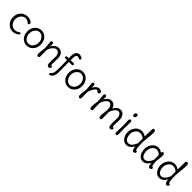

<svg xmlns="http://www.w3.org/2000/svg" viewBox="504 -2697 4757 4757"><g transform="rotate(45 2882.5 -318.5)"><path d="M446 -103Q471 -103 471 -76.5Q471 -50 413 -17Q354 15 291 15Q187 15 116 -62Q46 -139 46 -250Q46 -361 116 -438Q186 -515 302 -515Q364 -515 413 -486.5Q462 -458 462 -430Q462 -402 442 -394Q436 -392 425.5 -392Q415 -392 399 -406Q346 -450 293 -450Q224 -450 172 -392Q121 -334 121 -250.5Q121 -167 173.5 -108.5Q226 -50 302 -50Q362 -50 417 -90Q436 -103 446 -103Z M665 -391Q617 -332 617 -249Q617 -166 663 -108Q709 -50 778.5 -50Q848 -50 896.5 -108.5Q945 -167 945 -250Q945 -333 898.5 -391.5Q852 -450 783.5 -450Q715 -450 665 -391ZM612 -61.5Q546 -138 546 -249Q546 -360 613 -437.5Q680 -515 782 -515Q884 -515 950 -438.5Q1016 -362 1016 -250.5Q1016 -139 948.5 -62Q881 15 779.5 15Q678 15 612 -61.5Z M1558 -315 1553 -158V-115Q1555 -74 1573 -66Q1580 -64 1589 -62.5Q1598 -61 1601.5 -59Q1605 -57 1605 -51Q1605 -25 1588.5 -7.5Q1572 10 1550 10Q1513 10 1498 -19Q1483 -48 1483 -108L1487 -292Q1487 -361 1457.5 -402.5Q1428 -444 1377 -444Q1326 -444 1278.5 -387.5Q1231 -331 1211 -258L1214 -41Q1214 10 1176 10Q1130 10 1130 -58.5Q1130 -127 1150 -258Q1150 -300 1141.5 -376Q1133 -452 1133 -468Q1133 -484 1144 -497Q1155 -510 1172 -510Q1189 -510 1200 -497Q1211 -484 1211 -469Q1211 -454 1210.5 -424Q1210 -394 1210 -383Q1283 -510 1390 -510Q1470 -510 1514 -452.5Q1558 -395 1558 -315Z M1694 -502 1744 -500V-585Q1744 -673 1778.5 -716.5Q1813 -760 1862 -760Q1911 -760 1943.5 -742Q1976 -724 1976 -702Q1976 -669 1948 -669Q1941 -669 1914.5 -681Q1888 -693 1873 -693Q1811 -693 1811 -576V-500L1908 -502Q1924 -502 1935 -493.5Q1946 -485 1946 -470Q1946 -440 1908 -440L1811 -442L1814 -83Q1814 16 1777.5 69.5Q1741 123 1702.5 123Q1664 123 1664 104Q1664 96 1671.5 88.5Q1679 81 1692 69Q1705 57 1714 44Q1743 3 1746 -73Q1749 -149 1749 -251Q1749 -353 1745 -442L1694 -440Q1656 -440 1656 -470Q1656 -485 1667 -493.5Q1678 -502 1694 -502Z M2116 -391Q2068 -332 2068 -249Q2068 -166 2114 -108Q2160 -50 2229.5 -50Q2299 -50 2347.5 -108.5Q2396 -167 2396 -250Q2396 -333 2349.5 -391.5Q2303 -450 2234.5 -450Q2166 -450 2116 -391ZM2063 -61.5Q1997 -138 1997 -249Q1997 -360 2064 -437.5Q2131 -515 2233 -515Q2335 -515 2401 -438.5Q2467 -362 2467 -250.5Q2467 -139 2399.5 -62Q2332 15 2230.5 15Q2129 15 2063 -61.5Z M2662 -229 2665 -41Q2665 10 2627 10Q2581 10 2581 -58.5Q2581 -127 2601 -258Q2601 -300 2592.5 -375.5Q2584 -451 2584 -467Q2584 -483 2595 -496.5Q2606 -510 2623 -510Q2640 -510 2651 -496.5Q2662 -483 2662 -469Q2662 -455 2661.5 -424Q2661 -393 2661 -381Q2680 -431 2723 -471Q2767 -510 2810.5 -510Q2854 -510 2879.5 -492.5Q2905 -475 2905 -453Q2905 -431 2894 -419Q2883 -407 2865.5 -407Q2848 -407 2827 -425Q2808 -444 2795 -444Q2762 -444 2718 -372.5Q2674 -301 2662 -229Z M3715 -315 3710 -158V-115Q3712 -74 3730 -66Q3737 -64 3746 -62.5Q3755 -61 3758.5 -59Q3762 -57 3762 -51Q3762 -25 3745.5 -7.5Q3729 10 3707 10Q3670 10 3655 -19Q3640 -48 3640 -108L3644 -292Q3644 -361 3617 -402.5Q3590 -444 3543 -444Q3496 -444 3451 -387Q3406 -330 3388 -258L3391 -41Q3391 10 3353 10Q3307 10 3307 -58.5Q3307 -127 3327 -258Q3327 -444 3225 -444Q3178 -444 3133 -387Q3088 -330 3070 -258L3073 -41Q3073 10 3035 10Q2989 10 2989 -58.5Q2989 -127 3009 -258Q3009 -300 3000.5 -376Q2992 -452 2992 -468Q2992 -484 3003 -497Q3014 -510 3031 -510Q3048 -510 3059 -497Q3070 -484 3070 -469Q3070 -454 3069.5 -424Q3069 -394 3069 -383Q3136 -510 3239 -510Q3297 -510 3334.5 -476Q3372 -442 3387 -383Q3454 -510 3557 -510Q3633 -510 3673 -453Q3715 -396 3715 -315Z M3915 -725Q3956 -725 3956 -677Q3956 -655 3941.5 -635.5Q3927 -616 3907 -616Q3865 -616 3865 -667Q3865 -691 3879.5 -708Q3894 -725 3915 -725ZM3948 -460 3943 -250 3948 -40Q3948 10 3910 10Q3872 10 3872 -40L3877 -250L3872 -460Q3872 -510 3910 -510Q3948 -510 3948 -460Z M4446 -228V-387Q4387 -445 4304 -445Q4241 -445 4192 -386.5Q4143 -328 4143 -248.5Q4143 -169 4178 -111Q4213 -55 4273 -55Q4378 -55 4446 -228ZM4488 -760Q4537 -760 4537 -679Q4537 -648 4533 -607L4521 -476Q4510 -354 4508 -329Q4508 -198 4517.5 -133.5Q4527 -69 4552 -64Q4578 -64 4578 -49Q4578 -27 4563.5 -8.5Q4549 10 4522 10Q4466 10 4453 -124Q4379 10 4268 10Q4202 10 4156 -32Q4069 -109 4069 -239Q4069 -348 4135 -429Q4201 -510 4304 -510Q4379 -510 4446 -461Q4448 -647 4448 -688Q4448 -729 4457.5 -744.5Q4467 -760 4488 -760Z M5077 -242Q5077 -169 5087.5 -120.5Q5098 -72 5114 -66Q5120 -63 5128.5 -62Q5137 -61 5140.5 -59Q5144 -57 5144 -51Q5144 -23 5129 -6.5Q5114 10 5085.5 10Q5057 10 5041 -26.5Q5025 -63 5025 -122Q4998 -64 4950 -27Q4902 10 4841.5 10Q4781 10 4738 -30Q4658 -104 4658 -239Q4658 -348 4721 -429Q4784 -510 4883 -510Q4958 -510 5013 -459Q5013 -510 5051 -510Q5097 -510 5097 -441.5Q5097 -373 5077 -242ZM5019 -233 5014 -387Q4955 -445 4889 -445Q4823 -445 4776 -386Q4729 -327 4729 -243.5Q4729 -160 4760 -107.5Q4791 -55 4846 -55Q4901 -55 4947.5 -104Q4994 -153 5019 -233Z M5601 -228V-387Q5542 -445 5459 -445Q5396 -445 5347 -386.5Q5298 -328 5298 -248.5Q5298 -169 5333 -111Q5368 -55 5428 -55Q5533 -55 5601 -228ZM5643 -760Q5692 -760 5692 -679Q5692 -648 5688 -607L5676 -476Q5665 -354 5663 -329Q5663 -198 5672.5 -133.5Q5682 -69 5707 -64Q5733 -64 5733 -49Q5733 -27 5718.5 -8.5Q5704 10 5677 10Q5621 10 5608 -124Q5534 10 5423 10Q5357 10 5311 -32Q5224 -109 5224 -239Q5224 -348 5290 -429Q5356 -510 5459 -510Q5534 -510 5601 -461Q5603 -647 5603 -688Q5603 -729 5612.5 -744.5Q5622 -760 5643 -760Z"/></g></svg>

Font: Delius Swash Caps
Style: Regular
Weight: 400
Designer: Natalia Raices
Foundry: Natalia Raices
Version: Version 1.002